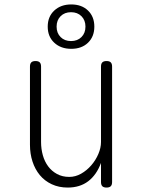

<svg xmlns="http://www.w3.org/2000/svg" viewBox="-20 -835 640 865"><path d="M435 -195V-535Q435 -548 441 -554Q447 -560 460 -560Q473 -560 479 -554Q485 -548 485 -535V-15Q485 -2 479 4Q473 10 460 10Q447 10 441 4Q435 -2 435 -15V-101Q415 -47 377.5 -18.5Q340 10 285 10Q245 10 213 -5Q181 -20 159.5 -46Q138 -72 126.5 -107Q115 -142 115 -183V-535Q115 -548 121 -554Q127 -560 140 -560Q153 -560 159 -554Q165 -548 165 -535V-195Q165 -164 173 -135.5Q181 -107 197 -85.5Q213 -64 237 -51Q261 -38 292 -38Q320 -38 345.5 -52.5Q371 -67 391 -90Q411 -113 423 -141Q435 -169 435 -195ZM301 -615Q254 -615 224.5 -642.5Q195 -670 195 -715Q195 -760 224.5 -787.5Q254 -815 301 -815Q348 -815 376.5 -787.5Q405 -760 405 -715Q405 -670 376.5 -642.5Q348 -615 301 -615ZM300 -650Q329 -650 347 -668Q365 -686 365 -715Q365 -744 347 -762Q329 -780 300 -780Q271 -780 253 -762Q235 -744 235 -715Q235 -686 253 -668Q271 -650 300 -650Z"/></svg>

Font: Maple Mono Thin
Style: Regular
Weight: 250
Monospace: yes
Designer: subframe7536
Version: Version 7.000